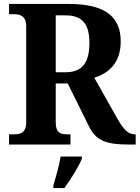

<svg xmlns="http://www.w3.org/2000/svg" viewBox="-20 -734 709 975"><path d="M26 0H338V-52H321C288 -52 263 -59 263 -112V-310H324L433 -90C470 -15 528 0 637 0H669V-52H664C630 -52 606 -78 574 -135L459 -339C530 -362 593 -412 593 -524C593 -645 519 -714 329 -714H26V-662H52C80 -662 113 -654 113 -601V-112C113 -59 83 -52 52 -52H26ZM312 -367H263V-656H312C396 -656 434 -615 434 -516C434 -418 400 -367 312 -367ZM251 208V221H307C338 178 380 113 396 71V61H288C281 106 263 167 251 208Z"/></svg>

Font: Noto Serif Myanmar SemiCondensed
Style: Bold
Weight: 700
Width: 4
Designer: Ben Mitchell and the Monotype Design Team
Foundry: Monotype Imaging Inc.
Version: Version 2.106